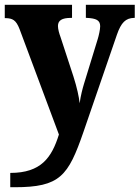

<svg xmlns="http://www.w3.org/2000/svg" viewBox="-21 -556 585 805"><path d="M22 169V229H40C231 229 265 182 329 -3L469 -410C487 -462 506 -480 541 -481H544V-536H339V-481H343C381 -479 399 -472 399 -446C399 -432 393 -406 389 -393L331 -204C325 -184 317 -154 313 -123C310 -150 302 -188 287 -235L233 -400C227 -416 222 -434 222 -447C222 -470 238 -481 277 -481H281V-536H-1V-480H3C31 -479 46 -473 61 -434L226 8C196 104 152 169 22 169Z"/></svg>

Font: Noto Serif Armenian SemiCondensed
Style: Bold
Weight: 700
Width: 4
Designer: Monotype Design Team
Foundry: Monotype Imaging Inc.
Version: Version 2.008